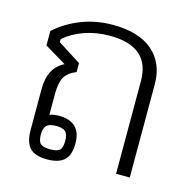

<svg xmlns="http://www.w3.org/2000/svg" viewBox="-88 -630 721 730"><g transform="rotate(15 273.0 -264.5)"><path d="M70 -78V-238Q70 -323 130 -352L45 -403V-460Q90 -500 147 -522Q204 -544 269 -544Q372 -544 426.5 -497Q481 -450 481 -367V0H427V-365Q427 -501 269 -501Q216 -501 170 -485Q124 -469 91 -440V-428L182 -370V-335Q148 -321 136 -298.5Q124 -276 124 -232V-151Q139 -157 160 -157Q248 -157 248 -71Q248 -25 226 -5Q204 15 159 15Q111 15 90.5 -7Q70 -29 70 -78ZM208 -71Q208 -96 197.5 -106.5Q187 -117 160 -117Q134 -117 123 -106.5Q112 -96 112 -71Q112 -44 122.5 -34.5Q133 -25 160 -25Q188 -25 198 -34.5Q208 -44 208 -71Z"/></g></svg>

Font: Pridi ExtraLight
Style: Regular
Weight: 275
Designer: Katatrad Team
Foundry: CadsonDemak
Version: Version 1.001